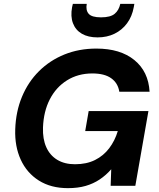

<svg xmlns="http://www.w3.org/2000/svg" viewBox="-20 -964 823 996"><path d="M332 12Q244 12 181.5 -27.5Q119 -67 87.5 -136Q56 -205 59 -293Q62 -385 94 -462Q126 -539 182.5 -595Q239 -651 314.5 -681.5Q390 -712 480 -712Q604 -712 677 -652.5Q750 -593 756 -488H599Q592 -533 557 -558Q522 -583 459 -583Q385 -583 328 -547.5Q271 -512 238.5 -449Q206 -386 203 -302Q201 -243 220 -200.5Q239 -158 277 -135Q315 -112 369 -112Q429 -112 473 -134Q517 -156 546.5 -195Q576 -234 591 -284H422L440 -388H750L682 0H554L557 -86Q530 -55 497 -33Q464 -11 424 0.5Q384 12 332 12ZM486 -770Q437 -770 404.5 -789Q372 -808 358.5 -843.5Q345 -879 354 -927L358 -944H430Q424 -911 440 -892.5Q456 -874 504 -874Q553 -874 575 -892.5Q597 -911 604 -944H677L674 -927Q665 -878 639 -843Q613 -808 574 -789Q535 -770 486 -770Z"/></svg>

Font: DM Sans 17pt ExtraBold
Style: Italic
Weight: 800
Italic angle: -10°
Version: Version 4.004;gftools[0.9.30]